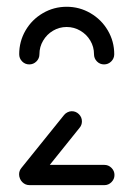

<svg xmlns="http://www.w3.org/2000/svg" viewBox="-20 -539 388 559"><path d="M36.3 -29.6Q36.3 -41.5 45 -50.2Q53.7 -58.9 65.9 -58.9H284.1Q295.9 -58.9 304.6 -50.2Q313.3 -41.5 313.3 -29.6Q313.3 -17.4 304.6 -8.7Q295.9 0 284.1 0H65.9Q53.7 0 45 -8.7Q36.3 -17.4 36.3 -29.6ZM64.8 -1.9Q53 -1.9 44.3 -10.6Q35.6 -19.3 35.6 -31.5Q35.6 -42.2 42.6 -50.4L166.7 -204.4Q170.7 -209.3 176.7 -212.2Q182.6 -215.2 188.9 -215.2Q201.1 -215.2 209.8 -206.5Q218.5 -197.8 218.5 -185.6Q218.5 -174.8 211.5 -166.7L87.4 -12.2Q83.3 -7.4 77.4 -4.6Q71.5 -1.9 64.8 -1.9ZM65.2 -351.5Q53 -351.5 44.4 -360.2Q35.9 -368.9 35.9 -381.1Q35.9 -418.5 54.4 -450.4Q73 -482.2 104.8 -500.7Q136.7 -519.3 174.1 -519.3Q211.5 -519.3 243.3 -500.7Q275.2 -482.2 293.9 -450.4Q312.6 -418.5 312.6 -381.1Q312.6 -368.9 303.9 -360.2Q295.2 -351.5 283 -351.5Q270.7 -351.5 262.2 -360.2Q253.7 -368.9 253.7 -381.1Q253.7 -402.6 243 -420.7Q232.2 -438.9 213.9 -449.6Q195.6 -460.4 174.1 -460.4Q152.6 -460.4 134.4 -449.6Q116.3 -438.9 105.6 -420.7Q94.8 -402.6 94.8 -381.1Q94.8 -368.9 86.1 -360.2Q77.4 -351.5 65.2 -351.5Z"/></svg>

Font: 26F Galaxy Hebrew Medium
Style: Regular
Weight: 500
Designer: C₂₉H₂₅N₃O₅
Version: Version 1.000